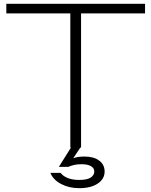

<svg xmlns="http://www.w3.org/2000/svg" viewBox="-20 -770 790 1002"><path d="M13 -750H737V-700H403V0H347V-700H13ZM353 -4H402L362 56Q367 54 371 53Q390 47 422 47Q469 47 497.5 68Q526 89 526 125Q526 164 490 188Q454 212 394 212Q340 212 298.5 190Q257 168 243 132H296Q310 150 334.5 159.5Q359 169 394 169Q435 169 453.5 156.5Q472 144 472 125Q472 107 454.5 97Q437 87 406 87Q381 87 364 91.5Q347 96 336 101H287Z"/></svg>

Font: Bounded
Style: Regular
Weight: 200
Designer: Vlad Churkin
Version: Version 1.0